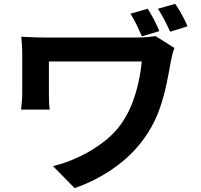

<svg xmlns="http://www.w3.org/2000/svg" viewBox="-20 -887 1040 993"><path d="M744 -842Q761 -815 777 -784.5Q793 -754 804 -726L714 -699Q701 -729 687 -758Q673 -787 655 -816ZM886 -867Q904 -842 921 -810.5Q938 -779 950 -751L860 -723Q846 -754 830.5 -783.5Q815 -813 797 -842ZM882 -639Q879 -631 875 -618Q871 -605 868.5 -591.5Q866 -578 864 -572Q855 -519 842 -456Q829 -393 806.5 -327Q784 -261 745 -200Q683 -102 584.5 -29Q486 44 366 86L254 -28Q322 -44 391.5 -77Q461 -110 522 -158Q583 -206 621 -268Q647 -309 665.5 -358Q684 -407 696 -461Q708 -515 713 -569Q699 -569 670.5 -569Q642 -569 603 -569Q564 -569 520 -569Q476 -569 432 -569Q388 -569 348.5 -569Q309 -569 278.5 -569Q248 -569 233 -569Q233 -559 233 -543Q233 -527 233 -508Q233 -489 233 -469Q233 -449 233 -431.5Q233 -414 233 -402Q233 -391 233.5 -367Q234 -343 237 -320H89Q91 -343 93 -362.5Q95 -382 95 -402Q95 -417 95 -444.5Q95 -472 95 -504.5Q95 -537 95 -566.5Q95 -596 95 -613Q95 -633 93.5 -655Q92 -677 90 -697Q114 -696 146 -694.5Q178 -693 212 -693Q221 -693 247.5 -693Q274 -693 312 -693Q350 -693 395 -693Q440 -693 485 -693Q530 -693 571.5 -693Q613 -693 644 -693Q675 -693 690 -693Q716 -693 740.5 -695Q765 -697 785 -700Z"/></svg>

Font: Noto Sans JP Thin
Style: Bold
Weight: 700
Version: Version 2.004-H2;hotconv 1.0.118;makeotfexe 2.5.65603